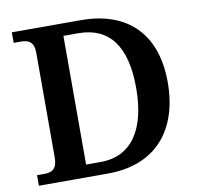

<svg xmlns="http://www.w3.org/2000/svg" viewBox="-79 -797 911 880"><g transform="rotate(-10 376.0 -357.0)"><path d="M32 0H353C580 0 696 -146 696 -365C696 -592 568 -714 353 -714H32V-665H63C97 -665 126 -657 126 -602V-116C126 -57 98 -49 63 -49H32ZM330 -58H262V-657H331C475 -657 549 -559 549 -365C549 -172 475 -58 330 -58Z"/></g></svg>

Font: Noto Serif Yezidi SemiBold
Style: Regular
Weight: 600
Designer: Dalton Maag Ltd
Foundry: Dalton Maag Ltd
Version: Version 1.001